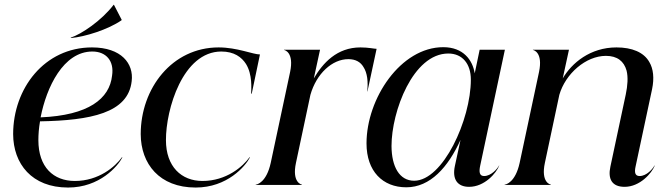

<svg xmlns="http://www.w3.org/2000/svg" viewBox="-20 -788 2844 818"><path d="M36 -216.5C36.5 -90 115.5 11 270 11C405 11 482 -80 501.5 -117.5L499.5 -118C471.5 -78.5 401 -17 299 -17C207.5 -17 143.5 -76 143.5 -191C143.5 -214.5 145.5 -242.5 150.5 -271C365.5 -275 526 -306 541 -442C550.5 -517 497 -586 372 -586C169.5 -586 36 -411.5 36 -216.5ZM153 -288C178 -416.5 250 -568.5 373.5 -568.5C432.5 -568.5 467 -528 457.5 -466C447 -367.5 357.5 -296.5 153 -288ZM464 -767.5C413 -700.5 326.5 -642 281 -627.5L282.5 -626C341.5 -631 440.5 -662 497.5 -701.5L498.5 -703.5L465.5 -767.5Z M813.5 11C948.5 11 1025.5 -80 1045 -117.5L1043 -118C1015 -78.5 944.5 -17 842.5 -17C753 -17 687 -78 687 -191C686.5 -321.5 758.5 -568.5 923 -568.5C977.5 -568.5 1009.5 -544.5 1028 -515.5C1056 -470.5 1050.5 -410 1050 -389H1052.5L1087.5 -556C1058 -556 990.5 -586 911.5 -586C713 -586 579.5 -411.5 579.5 -216.5C580 -90 659 11 813.5 11Z M1069.5 0H1266.5V-1.5C1264 -1.5 1223 -11 1241 -94.5L1302.5 -384C1328 -474 1395 -536 1464 -536C1496 -536 1516.5 -523 1528.5 -502.5C1545 -477.5 1549 -439.5 1544.5 -398.5H1545.5L1584.5 -580C1574 -580 1550.5 -586 1515.5 -586C1415.5 -586 1355.5 -519.5 1317 -454L1343.5 -576H1190V-575C1192.5 -575 1233.5 -565.5 1216 -481.5L1133.5 -94.5C1115.5 -11 1075 -1.5 1069.5 -1.5Z M1711 10C1813 10 1889 -75.5 1942 -192L1918 -81C1905.5 -23 1930 8 1978.5 8C2044.5 8 2094.5 -50.5 2107 -82.5H2106C2099 -69 2072.5 -38 2042.5 -38C2023.5 -38 2019.5 -53.5 2026 -83L2131 -576H2023.5L2002.5 -475.5C1993.5 -532 1954 -587 1868.5 -587C1687.5 -587 1541.5 -369 1541.5 -177C1541.5 -58.5 1610.5 10 1711 10ZM1744.5 -18C1681.5 -18 1648.5 -78 1648 -166C1648 -313 1739.5 -560 1890 -560C1950.5 -560 1986 -515.5 1986 -449C1986 -277.5 1867 -18 1744.5 -18Z M2276.5 -481.5 2194 -94.5C2176 -11 2135.5 -1.5 2130 -1.5V0H2327V-1.5C2324.5 -1.5 2283.5 -11 2301.5 -94.5L2363 -384C2389 -474 2476 -550 2561.5 -550C2610 -550 2638.5 -527 2649.5 -487C2656.5 -459 2654 -423.5 2646 -385.5L2580.5 -78C2569 -25 2587.5 8 2641 8C2706.5 8 2757 -50.5 2769.5 -82.5H2768C2761.5 -69 2735 -38 2705 -38C2685.5 -38 2682.5 -53.5 2687.5 -77L2758 -407.5C2768 -455 2763.5 -495 2746.5 -523.5C2723 -565.5 2672.5 -586 2606.5 -586C2494.5 -586 2416 -519.5 2377.5 -454L2404 -576H2250.5V-575C2253 -575 2294 -565.5 2276.5 -481.5Z"/></svg>

Font: Beautique Display Thin
Style: Bold
Weight: 500
Italic angle: -12°
Designer: Nhat-Quang Ngo
Version: Version 1.100;Glyphs 3.2.3 (3260)